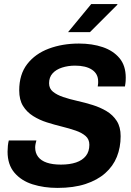

<svg xmlns="http://www.w3.org/2000/svg" viewBox="-20 -909 640 939"><path d="M261 10Q195 10 139.5 -7.5Q84 -25 50.5 -64.5Q17 -104 17 -167Q17 -181 18.5 -196Q20 -211 23 -222H158Q156 -216 154 -206Q152 -196 152 -188Q152 -161 166.5 -142Q181 -123 209 -113.5Q237 -104 278 -104Q321 -104 352 -114.5Q383 -125 400 -146.5Q417 -168 417 -201Q417 -228 398.5 -244Q380 -260 349.5 -270.5Q319 -281 282.5 -290Q246 -299 209.5 -310.5Q173 -322 142 -341.5Q111 -361 92.5 -391Q74 -421 74 -467Q74 -545 113 -595.5Q152 -646 218.5 -671Q285 -696 366 -696Q431 -696 482.5 -678.5Q534 -661 564.5 -624.5Q595 -588 595 -529Q595 -522 594.5 -512.5Q594 -503 591 -486H458Q460 -498 460 -502.5Q460 -507 460 -511Q460 -548 430 -568Q400 -588 347 -588Q313 -588 283.5 -578.5Q254 -569 237 -550Q220 -531 220 -502Q220 -476 239 -460.5Q258 -445 289 -434.5Q320 -424 358 -415.5Q396 -407 433 -395.5Q470 -384 501 -365.5Q532 -347 551 -317.5Q570 -288 570 -243Q570 -188 551.5 -142Q533 -96 494.5 -62Q456 -28 398 -9Q340 10 261 10ZM313 -752 426 -889H554V-886L420 -752Z"/></svg>

Font: Chivo Mono SemiBold
Style: Italic
Weight: 600
Italic angle: -8.05°
Monospace: yes
Version: Version 1.008